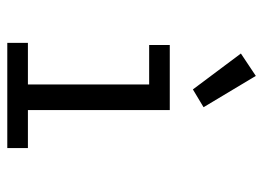

<svg xmlns="http://www.w3.org/2000/svg" viewBox="-120 -620 739 540"><g transform="rotate(90 250.0 -349.5)"><path d="M106 -457H289V-58H396V0H100V-58H217V-399H106ZM193 -699 281 -552 231 -522 130 -657Z"/></g></svg>

Font: InconsolataGo
Style: Regular
Weight: 400
Designer: Raph Levien, Kirill Tkachev
Foundry: Cyreal
Version: Version 1.013